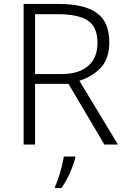

<svg xmlns="http://www.w3.org/2000/svg" viewBox="-20 -734 640 975"><path d="M278 -714Q406 -714 470.5 -669Q535 -624 535 -518Q535 -436 491.5 -390Q448 -344 383 -324L579 0H510L328 -308H158V0H100V-714ZM273 -662H158V-358H293Q380 -358 427.5 -399Q475 -440 475 -516Q475 -598 425.5 -630Q376 -662 273 -662ZM362 61V68Q354 101 335 144Q316 187 292 221H260V212Q268 196 277 168.5Q286 141 293.5 111.5Q301 82 304 61Z"/></svg>

Font: BC Sans Light
Style: Regular
Weight: 300
Designer: Monotype Design Team
Foundry: Monotype Imaging Inc.
Version: Version 2.000;GOOG;noto-source:20170915:90ef993387c0